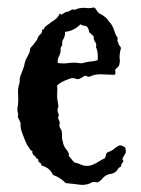

<svg xmlns="http://www.w3.org/2000/svg" viewBox="-20 -489 384 523"><path d="M309.6 -358.4Q303.7 -336.9 306.6 -324.2Q305.7 -310.5 302.2 -307.6Q298.8 -304.7 293.9 -299.8Q293.9 -295.9 294.4 -291.5Q294.9 -287.1 292 -285.2Q273.4 -286.1 255.4 -286.6Q237.3 -287.1 224.6 -280.3Q219.7 -279.3 217.8 -280.8Q215.8 -282.2 212.9 -283.2Q208 -281.2 200.7 -276.4Q193.4 -271.5 186.5 -274.4Q179.7 -277.3 171.9 -275.4Q143.6 -265.6 135.7 -255.9Q136.7 -245.1 135.7 -234.9Q134.8 -224.6 136.7 -215.8L138.7 -203.1Q139.6 -199.2 138.2 -196.3Q136.7 -193.4 136.7 -189Q136.7 -184.6 139.2 -179.2Q141.6 -173.8 137.7 -168.9Q139.6 -164.1 141.6 -159.2Q143.6 -154.3 141.6 -146.5Q142.6 -141.6 144.5 -139.2Q146.5 -136.7 147.9 -131.8Q149.4 -127 148.9 -119.6Q148.4 -112.3 149.9 -107.4Q151.4 -102.5 152.8 -96.2Q154.3 -89.8 162.1 -80.1Q169.9 -70.3 167 -64.5Q171.9 -59.6 175.3 -54.7Q178.7 -49.8 183.6 -45.9Q192.4 -44.9 199.7 -41Q207 -37.1 218.3 -37.1Q229.5 -37.1 244.6 -46.4Q259.8 -55.7 264.6 -57.6Q267.6 -59.6 268.1 -64.9Q268.6 -70.3 271.5 -72.8Q274.4 -75.2 276.9 -75.7Q279.3 -76.2 283.7 -78.6Q288.1 -81.1 292 -84.5Q295.9 -87.9 302.7 -91.8Q309.6 -95.7 321.3 -86.9Q324.2 -75.2 321.3 -70.3Q318.4 -65.4 315.4 -60.5Q312.5 -55.7 314.5 -54.2Q316.4 -52.7 315.4 -47.9Q309.6 -42 309.6 -35.2Q303.7 -33.2 300.8 -27.8Q297.9 -22.5 292 -19Q286.1 -15.6 280.8 -15.1Q275.4 -14.6 269 -11.2Q262.7 -7.8 258.8 -2.4Q254.9 2.9 246.1 7.8Q241.2 6.8 232.4 6.8Q215.8 16.6 197.8 14.2Q179.7 11.7 159.2 9.8Q143.6 -5.9 124 -12.7Q116.2 -32.2 92.8 -38.1Q92.8 -43.9 88.4 -45.9Q84 -47.9 84 -55.7Q79.1 -56.6 77.6 -60.5Q76.2 -64.5 71.3 -66.4Q70.3 -69.3 68.8 -70.8Q67.4 -72.3 68.4 -77.1Q63.5 -79.1 61 -83.5Q58.6 -87.9 54.7 -92.8Q47.9 -106.4 46.4 -111.3Q44.9 -116.2 40 -127.9Q35.2 -139.6 36.1 -154.3L28.3 -170.9Q30.3 -175.8 28.8 -181.2Q27.3 -186.5 27.3 -192.4L29.3 -207Q30.3 -217.8 29.3 -230Q28.3 -242.2 30.3 -252L33.2 -263.7Q34.2 -267.6 33.7 -271Q33.2 -274.4 35.6 -281.7Q38.1 -289.1 42 -298.8Q45.9 -308.6 46.4 -312.5Q46.9 -316.4 48.8 -322.3Q50.8 -328.1 53.7 -333Q56.6 -337.9 59.1 -343.3Q61.5 -348.6 61.5 -353Q61.5 -357.4 65.9 -361.8Q70.3 -366.2 72.3 -369.1Q74.2 -372.1 76.7 -375Q79.1 -377.9 81.1 -380.9Q83 -389.6 89.4 -395Q95.7 -400.4 94.7 -408.2Q99.6 -408.2 100.6 -412.1Q101.6 -416 108.4 -420.4Q115.2 -424.8 117.2 -426.8Q119.1 -428.7 128.4 -434.6Q137.7 -440.4 142.6 -452.1Q147.5 -448.2 148.9 -449.7Q150.4 -451.2 155.3 -454.1Q160.2 -457 163.1 -457Q166 -457 171.4 -460.4Q176.8 -463.9 181.2 -462.9Q185.5 -461.9 189.5 -464.8Q203.1 -468.8 213.9 -467.3Q224.6 -465.8 235.4 -468.8Q240.2 -466.8 242.7 -461.9Q245.1 -457 248.5 -454.1Q252 -451.2 254.9 -450.2Q257.8 -449.2 262.7 -445.3Q267.6 -441.4 269.5 -439.9Q271.5 -438.5 273.4 -435.1Q275.4 -431.6 278.8 -428.2Q282.2 -424.8 285.6 -418.9Q289.1 -413.1 292 -403.3Q294.9 -393.6 300.8 -384.8Q298.8 -377 301.8 -373Q302.7 -368.2 305.2 -365.2Q307.6 -362.3 309.6 -358.4ZM201.2 -316.4 213.9 -319.3Q221.7 -321.3 230 -321.8Q238.3 -322.3 246.1 -325.2Q248 -347.7 241.2 -361.3Q244.1 -368.2 239.3 -374.5Q234.4 -380.9 235.4 -389.6Q224.6 -400.4 222.7 -401.4Q222.7 -407.2 220.7 -410.2Q218.8 -413.1 216.8 -417Q211.9 -418.9 207 -419.4Q202.1 -419.9 199.2 -422.9Q180.7 -404.3 157.2 -402.3Q158.2 -389.6 150.4 -378.9Q149.4 -375 149.4 -371.1V-365.2Q144.5 -361.3 145 -353Q145.5 -344.7 140.6 -335.4Q135.7 -326.2 137.7 -317.4Q151.4 -315.4 163.1 -316.9Q174.8 -318.4 185.5 -318.4Z"/></svg>

Font: Mountains of Christmas
Style: Bold
Weight: 700
Designer: Crystal Kluge
Foundry: Font Diner, Inc DBA Tart Workshop
Version: Version 1.002